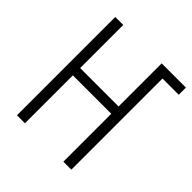

<svg xmlns="http://www.w3.org/2000/svg" viewBox="-193 -850 986 986"><g transform="rotate(45 300.0 -357.0)"><path d="M83 -714H141V-401H420V-714H596V-662H478V0H420V-348H141V0H83Z"/></g></svg>

Font: Noto Sans Mono UI Light
Style: Regular
Weight: 300
Monospace: yes
Designer: Monotype Design team
Foundry: Monotype Imaging Inc.
Version: Version 1.000